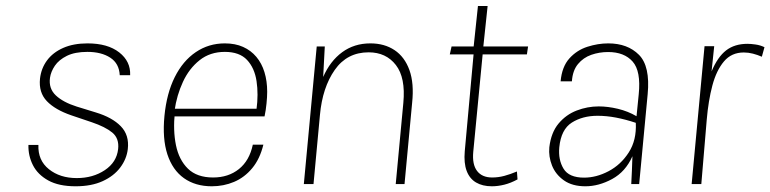

<svg xmlns="http://www.w3.org/2000/svg" viewBox="-20 -628 2628 655"><path d="M238 7.5Q180.5 7.5 144.5 -12.5Q108.5 -32.5 92.2 -64.8Q76 -97 77 -133.5H111Q109 -81 146.8 -50.8Q184.5 -20.5 242 -20.5Q297 -20.5 337.5 -47.5Q378 -74.5 383 -119.5Q387 -156 363 -175.8Q339 -195.5 293 -211L223.5 -234.5Q168 -253.5 139.8 -283Q111.5 -312.5 116.5 -360Q120.5 -395 140.5 -422Q160.5 -449 195.5 -464.5Q230.5 -480 278.5 -480Q347.5 -480 386.8 -449.2Q426 -418.5 424 -371.5H388.5Q386.5 -411.5 356.2 -431.2Q326 -451 278 -451Q235.5 -451 208.2 -437.5Q181 -424 167.2 -403.8Q153.5 -383.5 150.5 -362.5Q145.5 -326 170.5 -302.5Q195.5 -279 241.5 -264.5L306.5 -244.5Q363 -227.5 392.2 -197.2Q421.5 -167 416 -119.5Q412 -85.5 390.2 -56.5Q368.5 -27.5 330.2 -10Q292 7.5 238 7.5Z M702.5 7.5Q646.5 7.5 607.5 -20.2Q568.5 -48 551 -101.5Q533.5 -155 541 -232.5Q548.5 -309.5 576.2 -365Q604 -420.5 648 -450.2Q692 -480 747 -480Q782.5 -480 809.2 -468Q836 -456 854.5 -434Q873 -412 882.2 -381.8Q891.5 -351.5 891.5 -315Q891.5 -297.5 889.2 -274.8Q887 -252 882.5 -231H552L576.5 -245Q570 -183.5 580.2 -133Q590.5 -82.5 621.2 -52.5Q652 -22.5 707 -22.5Q759 -22.5 795 -51.2Q831 -80 842.5 -134.5H878.5Q866.5 -85.5 840.2 -54Q814 -22.5 778.5 -7.5Q743 7.5 702.5 7.5ZM575.5 -251 558 -257H879.5L855 -254.5Q862 -306.5 855.2 -351.2Q848.5 -396 822.8 -423.5Q797 -451 747 -451Q696.5 -451 660.8 -422.5Q625 -394 604 -348.5Q583 -303 575.5 -251Z M1016.5 0 1060.5 -469.5H1088L1082.5 -365.5Q1106.5 -420 1147.5 -450Q1188.5 -480 1243.5 -480Q1291.5 -480 1326 -457Q1360.5 -434 1376.8 -388.8Q1393 -343.5 1386 -277.5L1360 0H1330L1356 -277.5Q1364 -363 1330.5 -406.2Q1297 -449.5 1237.5 -449.5Q1164 -449.5 1122 -389.5Q1080 -329.5 1071.5 -236L1049.5 0Z M1658 7.5Q1626 7.5 1604 -5.5Q1582 -18.5 1572 -45Q1562 -71.5 1565.5 -112L1596.5 -452.5L1617 -442.5H1514.5L1520.5 -469.5H1618.5L1593.5 -447L1610.5 -607.5H1643.5L1626.5 -447L1606.5 -469.5H1781.5L1777.5 -442.5H1603L1627.5 -452.5L1594.5 -110Q1590.5 -67 1607.5 -44.8Q1624.5 -22.5 1659 -22.5Q1680 -22.5 1700.5 -28Q1721 -33.5 1743.5 -43L1745.5 -16Q1722.5 -3.5 1700.5 2Q1678.5 7.5 1658 7.5Z M1977 7.5Q1932.5 7.5 1904 -12.5Q1875.5 -32.5 1863.2 -63.2Q1851 -94 1854 -125.5Q1860 -176 1885.5 -206.5Q1911 -237 1947.5 -251Q1984 -265 2022.5 -265Q2053.5 -265 2088 -256.8Q2122.5 -248.5 2151.5 -231.5L2159 -306.5Q2167 -385.5 2138.2 -418Q2109.5 -450.5 2054.5 -450.5Q2024.5 -450.5 1997.2 -441Q1970 -431.5 1951.8 -409.5Q1933.5 -387.5 1931 -350.5H1892.5Q1897 -400.5 1922.5 -428.8Q1948 -457 1984 -468.5Q2020 -480 2055 -480Q2121 -480 2159.8 -441Q2198.5 -402 2189.5 -307L2160.5 0H2133.5Q2134.5 -24.5 2135.8 -47.8Q2137 -71 2137.5 -95Q2114 -42 2068.2 -17.2Q2022.5 7.5 1977 7.5ZM1972.5 -22Q2014.5 -22 2056.2 -44Q2098 -66 2125 -108Q2152 -150 2149 -209Q2114.5 -220.5 2081.8 -226.8Q2049 -233 2018.5 -233Q1967.5 -233 1930.8 -209.8Q1894 -186.5 1888 -125.5Q1884 -83 1902.5 -52.5Q1921 -22 1972.5 -22Z M2339.5 0 2383.5 -470.5H2416.5L2407.5 -384.5Q2428 -433.5 2457 -456Q2486 -478.5 2530 -478.5Q2541.5 -478.5 2557.5 -476.2Q2573.5 -474 2588 -467L2579 -434.5Q2564 -441 2548.5 -445Q2533 -449 2517.5 -449Q2475.5 -449 2449.8 -418.5Q2424 -388 2410.2 -336.2Q2396.5 -284.5 2391 -219.5L2372.5 0Z"/></svg>

Font: Karla ExtraLight
Style: Italic
Weight: 250
Italic angle: -8°
Designer: Jonathan Pinhorn
Version: Version 2.004;gftools[0.9.33]